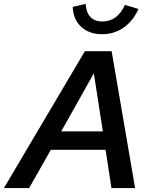

<svg xmlns="http://www.w3.org/2000/svg" viewBox="-68 -962 771 982"><path d="M-48 0 366 -700H503L623 0H502L472 -196H192L81 0ZM245 -290H458L412 -587ZM457 -852Q494 -852 523 -873.5Q552 -895 571 -937L640 -916Q613 -855 564.5 -821Q516 -787 454 -787Q388 -787 347 -825Q306 -863 304 -927L370 -942Q373 -897 395 -874.5Q417 -852 457 -852Z"/></svg>

Font: Red Hat Text Medium
Style: Italic
Weight: 500
Italic angle: -12°
Designer: Pentagram / MCKL
Foundry: Pentagram / MCKL
Version: Version 1.003; Red Hat Text Medium Italic